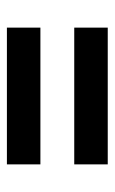

<svg xmlns="http://www.w3.org/2000/svg" viewBox="92 -585 332 556"><g transform="rotate(90 258.0 -307.0)"><path d="M60 -356V-453H456V-356ZM60 -161V-258H456V-161Z"/></g></svg>

Font: Bricolage Grotesque 96pt ExtraBold Medium
Style: Regular
Weight: 500
Version: Version 1.001;gftools[0.9.33.dev8+g029e19f]